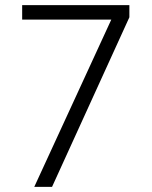

<svg xmlns="http://www.w3.org/2000/svg" viewBox="-20 -725 589 745"><path d="M113 0 428 -684 430 -649H66V-705H482V-658L182 0Z"/></svg>

Font: Nunito Sans 10pt SemiCondensed Light
Style: Regular
Weight: 300
Width: 4
Designer: Vernon Adams
Foundry: Vernon Adams
Version: Version 3.101;gftools[0.9.27]